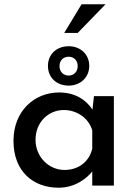

<svg xmlns="http://www.w3.org/2000/svg" viewBox="-20 -867 631 897"><path d="M473 -847H361L280 -713H343ZM204 -559C204 -504 245 -467 301 -467C355 -467 397 -505 397 -559C397 -614 355 -651 301 -651C245 -651 204 -614 204 -559ZM258 -558C258 -585 276 -602 301 -602C325 -602 343 -585 343 -558C343 -532 325 -514 301 -514C276 -514 258 -532 258 -558ZM254 10C334 10 388 -37 411 -66V0H512V-418H419L412 -355C383 -399 333 -435 256 -435C141 -435 43 -349 43 -209C43 -65 136 10 254 10ZM281 -73C208 -73 146 -134 146 -214C146 -296 206 -353 278 -353C342 -353 395 -313 411 -258V-172C396 -111 347 -73 281 -73Z"/></svg>

Font: Reem Kufi
Style: Regular
Weight: 400
Designer: Khaled Hosny
Version: Version 0.007